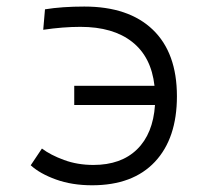

<svg xmlns="http://www.w3.org/2000/svg" viewBox="-20 -547 626 577"><path d="M256.8 9.8Q196.3 9.8 148.2 -7.6Q100.1 -24.9 72.3 -50.3L106 -100.6Q131.8 -81.1 172.4 -66.2Q212.9 -51.3 260.7 -51.3Q343.8 -51.3 391.8 -98.1Q439.9 -145 445.8 -231.4H203.1V-289.1H444.3Q434.6 -376 377.2 -421.1Q319.8 -466.3 221.7 -466.3Q169.4 -466.3 109.9 -457.5L115.2 -519Q166.5 -527.3 233.4 -527.3Q366.7 -527.3 439.2 -457.8Q511.7 -388.2 511.7 -257.8Q511.7 -131.3 445.6 -60.8Q379.4 9.8 256.8 9.8Z"/></svg>

Font: Cascadia Mono PL Light
Style: Regular
Weight: 300
Monospace: yes
Designer: Aaron Bell
Foundry: Saja Typeworks
Version: Version 2404.023; ttfautohint (v1.8.4)